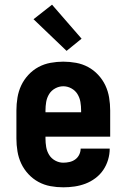

<svg xmlns="http://www.w3.org/2000/svg" viewBox="-20 -791 540 819"><path d="M250 8Q222 8 195 3Q168 -2 144 -15Q120 -28 101 -48.5Q82 -69 70.5 -93.5Q59 -118 54.5 -145.5Q50 -173 50 -200V-320Q50 -347 54.5 -374.5Q59 -402 70.5 -426.5Q82 -451 101 -471.5Q120 -492 144 -505Q168 -518 195.5 -523Q223 -528 250 -528Q277 -528 304.5 -523Q332 -518 356 -505Q380 -492 399 -471.5Q418 -451 429.5 -426.5Q441 -402 445.5 -374.5Q450 -347 450 -320V-208H174V-200Q174 -182 177 -164Q180 -146 189.5 -130.5Q199 -115 215.5 -106Q232 -97 250 -97Q263 -97 276.5 -100Q290 -103 301 -111Q312 -119 318 -131.5Q324 -144 324 -157H448Q448 -133 441 -109.5Q434 -86 420.5 -66Q407 -46 387 -31Q367 -16 344.5 -7.5Q322 1 298 4.5Q274 8 250 8ZM174 -312H326V-320Q326 -338 323 -356Q320 -374 310.5 -389.5Q301 -405 284.5 -414Q268 -423 250 -423Q232 -423 215.5 -414Q199 -405 189.5 -389.5Q180 -374 177 -356Q174 -338 174 -320ZM264 -574 123 -709 202 -771 328 -626Z"/></svg>

Font: Iosevka Extrabold
Style: Regular
Weight: 800
Monospace: yes
Designer: Belleve Invis
Foundry: Belleve Invis
Version: Version 32.5.0; ttfautohint (v1.8.4)